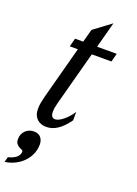

<svg xmlns="http://www.w3.org/2000/svg" viewBox="-233 -746 781 1095"><g transform="rotate(20 157.5 -198.5)"><path d="M151.9 -597.7 256.8 -675.8 214.8 -518.6H334L320.3 -467.3H201.2L112.8 -137.2Q109.4 -124.5 106.9 -110.8Q104.5 -97.2 104.5 -84.5Q104.5 -64.9 111.3 -56.2Q118.2 -47.4 130.9 -47.4Q141.1 -47.4 154.1 -54Q167 -60.5 180.4 -71.5Q193.8 -82.5 206.8 -97.2Q219.7 -111.8 230 -128.4V-77.1Q197.3 -31.7 165 -10.5Q132.8 10.7 97.7 10.7Q81.1 10.7 66.7 5.6Q52.2 0.5 41.7 -9.5Q31.2 -19.5 25.1 -34.4Q19 -49.3 19 -68.8Q19 -89.8 22.7 -109.9Q26.4 -129.9 31.7 -149.4L116.7 -467.3H67.4L81.1 -518.6H130.4ZM-56.6 279.3 -47.9 247.6Q-17.1 240.2 0.7 225.3Q18.6 210.4 18.6 189.9Q18.6 183.6 11 180.4Q3.4 177.2 -5.4 172.4Q-14.2 167.5 -21.7 158Q-29.3 148.4 -29.3 129.9Q-29.3 113.8 -23.4 100.6Q-17.6 87.4 -7.8 78.1Q2 68.8 14.6 63.7Q27.3 58.6 41 58.6Q70.8 58.6 84.7 75.7Q98.6 92.8 98.6 117.7Q98.6 147.5 87.2 174.8Q75.7 202.1 55.2 223.6Q34.7 245.1 6.1 259.8Q-22.5 274.4 -56.6 279.3Z"/></g></svg>

Font: Arian Grqi
Style: Italic
Weight: 400
Italic angle: -15°
Designer: Ruben Hakobyan (Tarumian)
Foundry: Ruben Hakobyan (Tarumian)
Version: Version 1.002